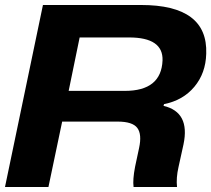

<svg xmlns="http://www.w3.org/2000/svg" viewBox="-27 -749 846 769"><path d="M-7 0 145 -729H538Q806 -729 799 -534Q797 -456 751.5 -401.5Q706 -347 630 -332L628 -325Q735 -300 708 -171L688 -80Q678 -36 682 0H508Q504 -29 514 -81L530 -156Q542 -211 523 -236.5Q504 -262 444 -262H222L167 0ZM248 -385H473Q619 -385 624 -507Q627 -599 490 -599H292Z"/></svg>

Font: Mona Sans Expanded
Style: Bold Italic
Weight: 700
Width: 7
Italic angle: -11.7°
Designer: Deni Anggara
Foundry: GitHub
Version: Version 1.001;gftools[0.9.33]